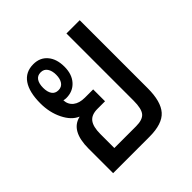

<svg xmlns="http://www.w3.org/2000/svg" viewBox="-153 -681 804 804"><g transform="rotate(-45 249.0 -279.5)"><path d="M70.8 0V-145Q70.8 -250.5 138.2 -266.1V-267.1Q105 -281.2 83.5 -324.7Q62 -368.2 62 -421.9Q62 -488.3 86.2 -523.7Q110.4 -559.1 157.2 -559.1Q196.3 -559.1 219.2 -532.2Q242.2 -505.4 242.2 -459Q242.2 -414.1 218 -387.5Q193.8 -360.8 154.8 -360.8Q148.9 -360.8 139.2 -362.8Q140.6 -336.9 159.4 -322Q178.2 -307.1 210.9 -307.1H259.8V-236.8H214.8Q179.7 -236.8 164.3 -216.8Q148.9 -196.8 148.9 -153.8V-70.8H277.8Q316.4 -70.8 331.3 -88.6Q346.2 -106.4 346.2 -153.8V-551.8H424.8V-148.9Q424.8 -70.3 393.8 -35.2Q362.8 0 286.1 0ZM154.8 -407.2Q173.8 -407.2 183.8 -421.6Q193.8 -436 193.8 -460Q193.8 -483.9 183.8 -498.5Q173.8 -513.2 154.8 -513.2Q135.3 -513.2 125.7 -498.8Q116.2 -484.4 116.2 -460Q116.2 -435.5 125.7 -421.4Q135.3 -407.2 154.8 -407.2Z"/></g></svg>

Font: Noto Sans Thai Looped Condensed
Style: Regular
Weight: 400
Width: 3
Designer: Sasikarn Vongin, Ben Mitchell
Foundry: The Fontpad Ltd
Version: Version 1.00